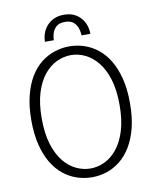

<svg xmlns="http://www.w3.org/2000/svg" viewBox="-96 -952 841 1036"><g transform="rotate(-10 325.0 -434.0)"><path d="M324.5 11Q283 11 243.2 -2Q203.5 -15 169.2 -42.2Q135 -69.5 109.2 -112Q83.5 -154.5 68.8 -213Q54 -271.5 54 -348Q54 -424 68.8 -482.5Q83.5 -541 109.2 -583.5Q135 -626 169.2 -653Q203.5 -680 243.2 -693Q283 -706 324.5 -706Q366.5 -706 405.8 -693Q445 -680 479.2 -653Q513.5 -626 539.2 -583.5Q565 -541 579.8 -482.5Q594.5 -424 594.5 -348Q594.5 -271.5 579.8 -213Q565 -154.5 539.2 -112Q513.5 -69.5 479.2 -42.2Q445 -15 405.8 -2Q366.5 11 324.5 11ZM324.5 -37Q364 -37 401.8 -54.8Q439.5 -72.5 470.2 -110.2Q501 -148 519.2 -206.8Q537.5 -265.5 537.5 -348Q537.5 -430 519.2 -488.8Q501 -547.5 470.2 -585Q439.5 -622.5 401.8 -640.2Q364 -658 324.5 -658Q285 -658 247 -640.2Q209 -622.5 178.2 -585Q147.5 -547.5 129.2 -488.8Q111 -430 111 -348Q111 -265.5 129.2 -206.8Q147.5 -148 178.2 -110.2Q209 -72.5 247 -54.8Q285 -37 324.5 -37ZM325.5 -879Q358 -879 381.2 -867.8Q404.5 -856.5 419.5 -838.2Q434.5 -820 441.8 -798Q449 -776 449 -753H400.5Q400.5 -768 394.8 -788.5Q389 -809 372.8 -824.5Q356.5 -840 324.5 -840Q292 -840 275.8 -824.5Q259.5 -809 254 -788.5Q248.5 -768 248.5 -753H200Q200 -776 207.5 -798Q215 -820 230.5 -838.2Q246 -856.5 269.5 -867.8Q293 -879 325.5 -879Z"/></g></svg>

Font: Trispace Thin ExtraLight
Style: Regular
Weight: 250
Version: Version 1.210